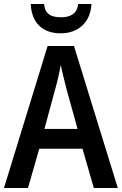

<svg xmlns="http://www.w3.org/2000/svg" viewBox="-20 -948 615 968"><path d="M441 -928H374C369 -877 333 -861 288 -861C238 -861 207 -876 202 -928H135C139 -833 194 -780 286 -780C377 -780 437 -838 441 -928ZM453 0H574L353 -716H220L0 0H121L178 -198H396ZM371 -298H204L259 -501C268 -532 280 -583 286 -620C293 -587 307 -533 315 -500Z"/></svg>

Font: Noto Sans UI SemiCondensed Medium
Style: Regular
Weight: 500
Width: 4
Designer: Monotype Design Team
Foundry: Monotype Imaging Inc.
Version: Version 1.901